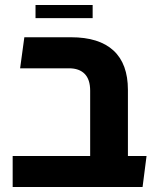

<svg xmlns="http://www.w3.org/2000/svg" viewBox="-20 -753 632 773"><path d="M343 0V-388Q343 -433 321 -455.5Q299 -478 258 -478H61L78 -603H266Q379 -603 437 -549.5Q495 -496 495 -391V-115Q488 -85 468.5 -56Q449 -27 429 0ZM31 0V-125H570L554 0ZM123 -680V-733H353V-680Z"/></svg>

Font: Noto Sans Hebrew Thin
Style: Bold
Weight: 700
Version: Version 3.001